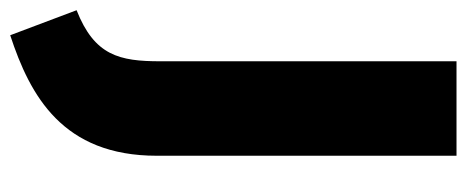

<svg xmlns="http://www.w3.org/2000/svg" viewBox="-304 -446 914 376"><g transform="rotate(90 153.0 -258.0)"><path d="M270 -695H85V-115C85 -35 74 14 -15 49L34 179C153 140 270 76 270 -108Z"/></g></svg>

Font: Fira Sans ExtraBold
Style: Regular
Weight: 800
Designer: bBox Type GmbH & Carrois Corporate GbR & Edenspiekermann AG
Foundry: bBox Type GmbH & Carrois Corporate GbR & Edenspiekermann AG
Version: Version 4.300;PS 004.300;hotconv 1.0.88;makeotf.lib2.5.64775